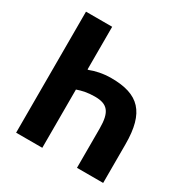

<svg xmlns="http://www.w3.org/2000/svg" viewBox="-162 -829 923 959"><g transform="rotate(30 300.0 -349.0)"><path d="M61 0H212V-336C240 -346 272 -353 312 -353C384 -353 412 -323 412 -227V0H563V-223C563 -407 495 -474 337 -474C289 -474 247 -464 217 -452H212V-698H61Z"/></g></svg>

Font: IBM Plex Mono
Style: Bold
Weight: 700
Monospace: yes
Designer: Mike Abbink, Paul van der Laan, Pieter van Rosmalen
Foundry: Bold Monday
Version: Version 2.004